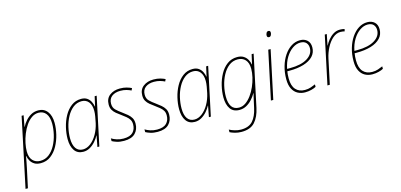

<svg xmlns="http://www.w3.org/2000/svg" viewBox="-105 -1255 4241 2031"><g transform="rotate(-15 2015.5 -239.0)"><path d="M-26 231 134 -527H156L133 -405H135Q152 -439 178.5 -469Q205 -499 239.5 -518Q274 -537 318 -537Q380 -537 416 -490.5Q452 -444 452 -364Q452 -304 436.5 -239Q421 -174 390 -117.5Q359 -61 312 -25.5Q265 10 202 10Q160 10 133 -6.5Q106 -23 91 -49Q76 -75 71 -104H69Q64 -74 57.5 -41.5Q51 -9 45 21L0 231ZM203 -15Q258 -15 299.5 -47.5Q341 -80 369 -132.5Q397 -185 411 -246Q425 -307 425 -363Q425 -435 395.5 -473.5Q366 -512 314 -512Q273 -512 238 -487.5Q203 -463 175.5 -423Q148 -383 128.5 -334.5Q109 -286 99 -237.5Q89 -189 89 -148Q89 -83 120.5 -49Q152 -15 203 -15Z M668 10Q605 10 572.5 -36.5Q540 -83 540 -163Q540 -223 555.5 -288.5Q571 -354 602 -410.5Q633 -467 679.5 -502Q726 -537 787 -537Q827 -537 852 -519.5Q877 -502 890.5 -475Q904 -448 908 -421H910L934 -527H956L844 0H823L846 -121H844Q828 -90 802 -60Q776 -30 742 -10Q708 10 668 10ZM671 -15Q714 -15 755 -46.5Q796 -78 826.5 -131.5Q857 -185 871 -249Q879 -287 884.5 -319.5Q890 -352 890 -379Q890 -442 862 -477Q834 -512 786 -512Q733 -512 692 -479.5Q651 -447 623 -395Q595 -343 581 -282Q567 -221 567 -164Q567 -92 593.5 -53.5Q620 -15 671 -15Z M1114 10Q1069 10 1036 -0.5Q1003 -11 984 -22V-52Q1008 -37 1041.5 -26Q1075 -15 1114 -15Q1186 -15 1218 -48Q1250 -81 1250 -135Q1250 -166 1237 -187Q1224 -208 1202.5 -225.5Q1181 -243 1155 -262Q1128 -281 1105 -300Q1082 -319 1068 -343Q1054 -367 1054 -402Q1054 -468 1099 -502.5Q1144 -537 1211 -537Q1253 -537 1284.5 -528Q1316 -519 1338 -508L1327 -484Q1306 -495 1276 -503.5Q1246 -512 1210 -512Q1153 -512 1117 -485Q1081 -458 1081 -404Q1081 -362 1107 -336.5Q1133 -311 1170 -285Q1199 -264 1223 -244Q1247 -224 1262 -199Q1277 -174 1277 -136Q1277 -72 1237 -31Q1197 10 1114 10Z M1482 10Q1437 10 1404 -0.5Q1371 -11 1352 -22V-52Q1376 -37 1409.5 -26Q1443 -15 1482 -15Q1554 -15 1586 -48Q1618 -81 1618 -135Q1618 -166 1605 -187Q1592 -208 1570.5 -225.5Q1549 -243 1523 -262Q1496 -281 1473 -300Q1450 -319 1436 -343Q1422 -367 1422 -402Q1422 -468 1467 -502.5Q1512 -537 1579 -537Q1621 -537 1652.5 -528Q1684 -519 1706 -508L1695 -484Q1674 -495 1644 -503.5Q1614 -512 1578 -512Q1521 -512 1485 -485Q1449 -458 1449 -404Q1449 -362 1475 -336.5Q1501 -311 1538 -285Q1567 -264 1591 -244Q1615 -224 1630 -199Q1645 -174 1645 -136Q1645 -72 1605 -31Q1565 10 1482 10Z M1889 10Q1826 10 1793.5 -36.5Q1761 -83 1761 -163Q1761 -223 1776.5 -288.5Q1792 -354 1823 -410.5Q1854 -467 1900.5 -502Q1947 -537 2008 -537Q2048 -537 2073 -519.5Q2098 -502 2111.5 -475Q2125 -448 2129 -421H2131L2155 -527H2177L2065 0H2044L2067 -121H2065Q2049 -90 2023 -60Q1997 -30 1963 -10Q1929 10 1889 10ZM1892 -15Q1935 -15 1976 -46.5Q2017 -78 2047.5 -131.5Q2078 -185 2092 -249Q2100 -287 2105.5 -319.5Q2111 -352 2111 -379Q2111 -442 2083 -477Q2055 -512 2007 -512Q1954 -512 1913 -479.5Q1872 -447 1844 -395Q1816 -343 1802 -282Q1788 -221 1788 -164Q1788 -92 1814.5 -53.5Q1841 -15 1892 -15Z M2339 240Q2301 240 2268 230.5Q2235 221 2213 210V181Q2236 194 2270.5 204.5Q2305 215 2340 215Q2426 215 2469 166.5Q2512 118 2531 30L2542 -20Q2546 -41 2553 -70Q2560 -99 2566 -124H2564Q2545 -90 2517 -59Q2489 -28 2454 -9Q2419 10 2377 10Q2311 10 2278.5 -36.5Q2246 -83 2246 -163Q2246 -223 2261.5 -288.5Q2277 -354 2308 -410.5Q2339 -467 2386 -502Q2433 -537 2496 -537Q2538 -537 2565 -520Q2592 -503 2607 -476.5Q2622 -450 2627 -421H2629L2653 -527H2675L2555 36Q2535 130 2486 185Q2437 240 2339 240ZM2380 -15Q2418 -15 2452 -38.5Q2486 -62 2515 -101.5Q2544 -141 2565 -189Q2586 -237 2597.5 -286.5Q2609 -336 2609 -379Q2609 -444 2578 -478Q2547 -512 2495 -512Q2440 -512 2398.5 -479.5Q2357 -447 2329 -394.5Q2301 -342 2287 -281.5Q2273 -221 2273 -164Q2273 -92 2299 -53.5Q2325 -15 2380 -15Z M2879 -653Q2857 -653 2857 -676Q2857 -690 2864.5 -704Q2872 -718 2887 -718Q2908 -718 2908 -695Q2908 -681 2900.5 -667Q2893 -653 2879 -653ZM2723 0 2835 -527H2861L2749 0Z M3096 10Q3053 10 3017 -9Q2981 -28 2959.5 -69Q2938 -110 2938 -175Q2938 -250 2957 -315.5Q2976 -381 3010 -431Q3044 -481 3088.5 -509Q3133 -537 3184 -537Q3232 -537 3262 -509.5Q3292 -482 3292 -432Q3292 -374 3255 -334.5Q3218 -295 3151 -274.5Q3084 -254 2995 -254H2971Q2968 -239 2966.5 -218.5Q2965 -198 2965 -177Q2965 -96 3001 -55.5Q3037 -15 3101 -15Q3137 -15 3166 -25Q3195 -35 3217 -45V-18Q3198 -7 3165.5 1.5Q3133 10 3096 10ZM3007 -279Q3129 -279 3197 -321Q3265 -363 3265 -431Q3265 -467 3244 -489.5Q3223 -512 3181 -512Q3138 -512 3096 -483.5Q3054 -455 3021.5 -402.5Q2989 -350 2975 -279Z M3342 0 3454 -527H3476L3452 -407H3454Q3468 -436 3492.5 -466Q3517 -496 3549.5 -516Q3582 -536 3622 -536Q3650 -536 3672 -529L3666 -505Q3658 -507 3646.5 -509Q3635 -511 3622 -511Q3575 -511 3535.5 -476.5Q3496 -442 3467.5 -387.5Q3439 -333 3426 -272L3368 0Z M3833 10Q3790 10 3754 -9Q3718 -28 3696.5 -69Q3675 -110 3675 -175Q3675 -250 3694 -315.5Q3713 -381 3747 -431Q3781 -481 3825.5 -509Q3870 -537 3921 -537Q3969 -537 3999 -509.5Q4029 -482 4029 -432Q4029 -374 3992 -334.5Q3955 -295 3888 -274.5Q3821 -254 3732 -254H3708Q3705 -239 3703.5 -218.5Q3702 -198 3702 -177Q3702 -96 3738 -55.5Q3774 -15 3838 -15Q3874 -15 3903 -25Q3932 -35 3954 -45V-18Q3935 -7 3902.5 1.5Q3870 10 3833 10ZM3744 -279Q3866 -279 3934 -321Q4002 -363 4002 -431Q4002 -467 3981 -489.5Q3960 -512 3918 -512Q3875 -512 3833 -483.5Q3791 -455 3758.5 -402.5Q3726 -350 3712 -279Z"/></g></svg>

Font: Noto Sans SemiCondensed Thin
Style: Italic
Weight: 100
Width: 4
Italic angle: -12°
Designer: Monotype Design Team
Foundry: Monotype Imaging Inc.
Version: Version 2.013; ttfautohint (v1.8.4.7-5d5b)